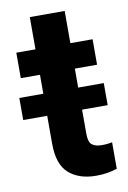

<svg xmlns="http://www.w3.org/2000/svg" viewBox="-93 -708 510 765"><g transform="rotate(-10 161.5 -325.0)"><path d="M313.5 -528.3V-425.3H4.9V-528.3ZM82.5 -658.7H223.6V-161.1Q223.6 -127.9 237.3 -117.2Q251 -106.4 277.8 -106.4Q290.5 -106.4 301 -107.7Q311.5 -108.9 318.8 -110.4V-3.4Q301.3 2.4 280.5 6.1Q259.8 9.8 233.9 9.8Q164.6 9.8 123.5 -26.4Q82.5 -62.5 82.5 -146.5ZM327.1 -348.6V-259.3H-14.6V-348.6Z"/></g></svg>

Font: RobotoDEMO
Style: Regular
Weight: 400
Designer: Christian Robertson
Foundry: Google
Version: Version 2.136